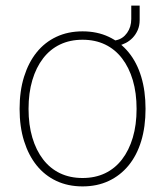

<svg xmlns="http://www.w3.org/2000/svg" viewBox="-20 -654 590 686"><path d="M275 12Q223 12 181.5 -7.5Q140 -27 111 -63Q82 -99 66 -150Q50 -201 50 -265Q50 -329 66 -380Q82 -431 111 -467Q140 -503 181.5 -522.5Q223 -542 275 -542Q327 -542 368.5 -522.5Q410 -503 439.5 -467Q469 -431 484.5 -380Q500 -329 500 -265Q500 -201 484.5 -150Q469 -99 439.5 -63Q410 -27 368.5 -7.5Q327 12 275 12ZM275 -18Q320 -18 355.5 -35Q391 -52 416 -84.5Q441 -117 454.5 -162.5Q468 -208 468 -265Q468 -322 454.5 -367.5Q441 -413 416 -445.5Q391 -478 355.5 -495Q320 -512 275 -512Q230 -512 194.5 -495Q159 -478 134 -445.5Q109 -413 95.5 -367.5Q82 -322 82 -265Q82 -208 95.5 -162.5Q109 -117 134 -84.5Q159 -52 194.5 -35Q230 -18 275 -18ZM392 -488.6 387 -508.6 396 -510.5Q419 -515.5 434 -536.4Q449 -557.4 449 -586.2V-634H479V-582.3Q479 -562.3 472 -546.4Q465 -530.5 454 -519Q443 -507.6 429.5 -500.6Q416 -493.6 402 -490.6Z"/></svg>

Font: Geist Thin
Style: Regular
Weight: 400
Designer: Basement.studio, Andrés Briganti, Mateo Zaragoza
Foundry: Basement.studio, Vercel, Andrés Briganti, Guido Ferreyra, Mateo Zaragoza
Version: Version 1.401